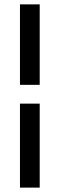

<svg xmlns="http://www.w3.org/2000/svg" viewBox="-20 -731 280 883"><path d="M71.8 131.8V-254.4H162.6V131.8ZM162.6 -340.8H71.8V-710.9H162.6Z"/></svg>

Font: Mardoto
Style: Regular
Weight: 400
Designer: Christian Robertson, Vahan Hovhannisyan
Foundry: Google
Version: Version 1.000